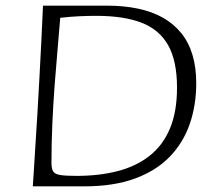

<svg xmlns="http://www.w3.org/2000/svg" viewBox="-20 -659 770 679"><path d="M96 0Q97 -9 99 -44.5Q101 -80 104.5 -133.5Q108 -187 112 -252Q116 -317 119.5 -385.5Q123 -454 126.5 -519.5Q130 -585 132 -639H358Q418 -639 468 -628.5Q518 -618 556 -596.5Q594 -575 620.5 -542.5Q647 -510 660.5 -465.5Q674 -421 674 -365Q674 -287 651 -220.5Q628 -154 580 -104.5Q532 -55 457 -27.5Q382 0 278 0ZM251 -37Q331 -37 396.5 -54Q462 -71 509 -108Q556 -145 581 -204.5Q606 -264 606 -349Q606 -443 575 -498.5Q544 -554 481 -578.5Q418 -603 320 -603Q291 -603 259.5 -601.5Q228 -600 193 -596Q189 -544 183.5 -483Q178 -422 173 -355Q168 -288 165 -219Q162 -150 162 -82Q162 -63 168 -53Q174 -43 193.5 -40Q213 -37 251 -37Z"/></svg>

Font: Briem Hand Thin
Style: Regular
Weight: 100
Designer: Gunnlaugur SE Briem, Eben Sorkin
Foundry: Sorkin Type Co.
Version: Version 1.003